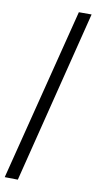

<svg xmlns="http://www.w3.org/2000/svg" viewBox="-98 -801 483 965"><g transform="rotate(10 144.0 -319.0)"><path d="M0 121 223 -760H288L67 122Z"/></g></svg>

Font: Noto Serif NP Hmong SemiBold
Style: Regular
Weight: 600
Designer: Dalton Maag Ltd
Foundry: Dalton Maag Ltd
Version: Version 1.001; ttfautohint (v1.8.4.7-5d5b)